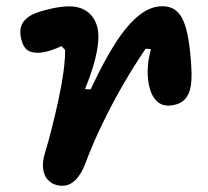

<svg xmlns="http://www.w3.org/2000/svg" viewBox="-20 -566 660 610"><path d="M122.5 -78.5Q145.6 -155.1 166.4 -252Q187.2 -348.9 186.9 -407.2L175.5 -419.5Q160.4 -412.5 145.6 -407.4Q130.8 -402.2 117.7 -399.9Q91.7 -395.3 73.5 -403.1Q55.2 -410.9 47.8 -440.8Q39.6 -473.8 52.6 -494Q65.7 -514.1 95.6 -525.2Q120.8 -534.2 149.1 -540Q177.5 -545.8 199.4 -545.8Q243.7 -545.8 268.2 -519.3Q292.7 -492.8 292.7 -449.3Q292.7 -420.4 282.5 -378.9Q272.3 -337.4 250 -282.9L268 -282.1Q308.8 -369.6 345.8 -427.6Q382.8 -485.6 420 -515.9Q457.2 -546.2 496 -546.2Q521.1 -546.2 537.8 -533.5Q554.5 -520.8 564.3 -495.8Q575.2 -468.8 581.2 -423.8Q587.2 -378.7 588.5 -336.2Q588.5 -331 588.5 -325.3Q588.5 -294.3 581.8 -275.3Q575 -256.3 563.1 -246.4Q551.2 -236.4 534.2 -232.8Q502.7 -225.7 483.5 -240.2Q464.4 -254.7 455.8 -284.8Q448.4 -312 449.2 -343.8Q450 -375.6 459.5 -409.8L442.6 -411.3Q406.8 -358.6 371.6 -297.8Q336.4 -237.1 305.3 -172.8Q274.2 -108.6 251.1 -46.4Q236.8 -8.9 215 10.1Q193.2 29.2 162.3 22.4Q143.6 18.3 131.6 4.9Q119.7 -8.5 117 -29.9Q114.2 -51.2 122.5 -78.5Z"/></svg>

Font: Monaspace Radon Var
Style: Regular
Weight: 400
Designer: Riley Cran and the Lettermatic Team
Version: Version 1.000 (Monaspace Radon Var)